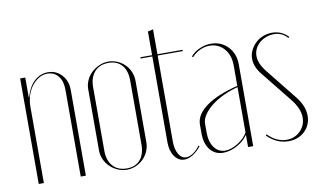

<svg xmlns="http://www.w3.org/2000/svg" viewBox="-67 -747 1471 887"><g transform="rotate(-10 669.0 -303.0)"><path d="M76 -402Q89 -450 117 -475.5Q145 -501 181 -501Q219 -501 245 -473Q271 -445 271 -402V0H247V-408Q247 -448 228 -471.5Q209 -495 177 -495Q156 -495 137.5 -484Q119 -473 104.5 -454.5Q90 -436 82 -411Q74 -386 74 -358V0H50V-495H74V-402Z M464 -501Q486 -501 506 -492.5Q526 -484 541 -469Q556 -454 564.5 -434Q573 -414 573 -391V-104Q573 -82 564.5 -62Q556 -42 541 -27Q526 -12 506 -3Q486 6 463 6Q441 6 420.5 -3Q400 -12 384.5 -27Q369 -42 360 -62Q351 -82 351 -104V-391Q351 -413 360 -433Q369 -453 385 -468Q401 -483 421.5 -492Q442 -501 464 -501ZM464 -495Q422 -495 398.5 -468.5Q375 -442 375 -397V-98Q375 -53 398.5 -26.5Q422 0 464 0Q504 0 526.5 -25.5Q549 -51 549 -98V-397Q549 -444 526.5 -469.5Q504 -495 464 -495Z M733 6Q705 6 687 -20Q669 -46 669 -85V-489H614V-495H669V-606L694 -612V-495H812V-489H694V-86Q694 -49 707.5 -26Q721 -3 743 -3Q758 -3 775.5 -14.5Q793 -26 807 -46L812 -43Q794 -20 773 -7Q752 6 733 6Z M831 -141Q831 -187 883 -225Q935 -263 1032 -287V-383Q1032 -431 1005.5 -461.5Q979 -492 937 -492Q914 -492 892 -481.5Q870 -471 854 -453L849 -457Q866 -477 892 -488.5Q918 -500 945 -500Q993 -500 1024.5 -467Q1056 -434 1056 -383V0H1032V-55H1030Q1012 -29 979.5 -11.5Q947 6 915 6Q877 6 854 -22.5Q831 -51 831 -100ZM926 -2Q940 -2 955.5 -7.5Q971 -13 985.5 -22Q1000 -31 1012.5 -43Q1025 -55 1032 -69V-281Q996 -272 963.5 -256.5Q931 -241 907 -222Q883 -203 869 -182Q855 -161 855 -141V-100Q855 -55 874.5 -28.5Q894 -2 926 -2Z M1303 -464Q1278 -493 1240 -493Q1220 -493 1202 -486Q1184 -479 1171 -467.5Q1158 -456 1150.5 -440.5Q1143 -425 1143 -407Q1143 -372 1175 -332L1291 -187Q1328 -141 1328 -95Q1328 -73 1320 -54.5Q1312 -36 1297.5 -22.5Q1283 -9 1264 -1.5Q1245 6 1222 6Q1166 6 1122 -38L1126 -43Q1167 -2 1214 -2Q1252 -2 1278 -28Q1304 -54 1304 -91Q1304 -133 1266 -180L1149 -326Q1121 -362 1121 -398Q1121 -419 1130 -437.5Q1139 -456 1154 -470.5Q1169 -485 1189.5 -493Q1210 -501 1232 -501Q1277 -501 1308 -468Z"/></g></svg>

Font: Moniqa Thin Display
Style: Regular
Weight: 100
Designer: Rajesh Rajput
Foundry: Rajesh Rajput
Version: Version 1.000